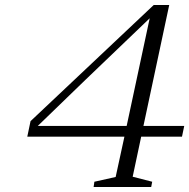

<svg xmlns="http://www.w3.org/2000/svg" viewBox="-20 -747 756 767"><path d="M131 -244H486L578 -674Q288 -397 131 -244ZM510 -41 588 -21 584 0H354L357 -21L442 -40L477 -201H89L102 -263Q185 -341 348 -495Q511 -649 594 -727H656L553 -244H716L707 -201H544Z"/></svg>

Font: Afta serif
Style: Italic
Weight: 400
Italic angle: -12°
Designer: parq.ink
Foundry: Oriol Esparraguera Font
Version: Version 1.000